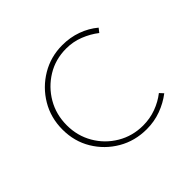

<svg xmlns="http://www.w3.org/2000/svg" viewBox="-105 -505 631 631"><g transform="rotate(-45 210.0 -190.0)"><path d="M375 -37Q349 -17 317.5 -5.5Q286 6 251 6Q196 6 151.5 -20Q107 -46 80.5 -90Q54 -134 54 -189Q54 -244 80.5 -288.5Q107 -333 151.5 -359.5Q196 -386 250 -386Q286 -386 318 -374.5Q350 -363 375 -342L364 -328Q341 -346 312 -357.5Q283 -369 251 -369Q201 -369 161 -344.5Q121 -320 97.5 -279.5Q74 -239 74 -189Q74 -140 97.5 -99.5Q121 -59 161.5 -35Q202 -11 251 -11Q283 -11 311.5 -21.5Q340 -32 363 -50Z"/></g></svg>

Font: Josefin Sans Thin Thin
Style: Regular
Weight: 250
Version: Version 2.001